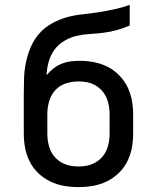

<svg xmlns="http://www.w3.org/2000/svg" viewBox="-20 -755 640 783"><path d="M300 8Q270 8 241 3Q212 -2 185 -15Q158 -28 136.5 -48.5Q115 -69 101.5 -95.5Q88 -122 82.5 -151Q77 -180 77 -210V-289Q77 -309 77 -328.5Q77 -348 77 -368Q77 -401 78 -434Q79 -467 85.5 -499Q92 -531 105 -562Q118 -593 139.5 -617.5Q161 -642 190 -658.5Q219 -675 250.5 -684Q282 -693 315 -696.5Q348 -700 380.5 -705Q413 -710 445.5 -717Q478 -724 509 -735V-651Q484 -640 457 -632.5Q430 -625 403 -621.5Q376 -618 348 -616.5Q320 -615 293.5 -609Q267 -603 242.5 -588.5Q218 -574 202 -552Q186 -530 178.5 -503Q171 -476 170 -448Q182 -463 197 -475Q212 -487 230 -494.5Q248 -502 267 -504.5Q286 -507 305 -507Q334 -507 363 -501.5Q392 -496 418 -483Q444 -470 465 -449Q486 -428 499 -402Q512 -376 517.5 -347Q523 -318 523 -289V-210Q523 -180 517.5 -151Q512 -122 498.5 -95.5Q485 -69 463.5 -48.5Q442 -28 415 -15Q388 -2 359 3Q330 8 300 8ZM300 -76Q318 -76 335 -79.5Q352 -83 367.5 -91.5Q383 -100 395 -113Q407 -126 414 -142Q421 -158 424 -175Q427 -192 427 -210V-289Q427 -306 424 -323.5Q421 -341 414 -357Q407 -373 395 -386Q383 -399 368 -407.5Q353 -416 335.5 -419.5Q318 -423 301 -423Q283 -423 265.5 -419.5Q248 -416 232.5 -408Q217 -400 205 -386.5Q193 -373 186 -357Q179 -341 176 -324Q173 -307 173 -289V-210Q173 -192 176 -175Q179 -158 186 -142Q193 -126 205 -113Q217 -100 232.5 -91.5Q248 -83 265 -79.5Q282 -76 300 -76Z"/></svg>

Font: Zed Mono Medium Extended
Style: Regular
Weight: 500
Width: 7
Monospace: yes
Designer: Belleve Invis
Foundry: Belleve Invis
Version: Version 1.0.0; ttfautohint (v1.8.4)